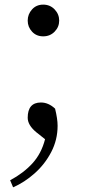

<svg xmlns="http://www.w3.org/2000/svg" viewBox="-20 -679 369 822"><path d="M23.4 92.8Q80.1 62.5 118.7 20.5Q157.2 -21.5 172.9 -83L134.8 -113.3Q98.6 -143.6 98.6 -174.8Q98.6 -240.2 155.3 -240.2Q187.5 -240.2 215.8 -213.9Q226.6 -169.9 226.6 -140.6Q226.6 -80.1 199.2 -27.8Q171.9 24.4 128.4 63Q85 101.6 36.1 123ZM98.6 -590.8Q98.6 -618.2 117.2 -638.7Q135.7 -659.2 165 -659.2Q194.3 -659.2 213.9 -638.7Q233.4 -618.2 233.4 -590.8Q233.4 -563.5 213.9 -543.5Q194.3 -523.4 165 -523.4Q135.7 -523.4 117.2 -543.5Q98.6 -563.5 98.6 -590.8Z"/></svg>

Font: GenEi Koburi Mincho v6
Style: Regular
Weight: 400
Designer: o_tamon (Modified)
Foundry: o_tamon / Adobe Systems Incorporated
Version: Version 6.1